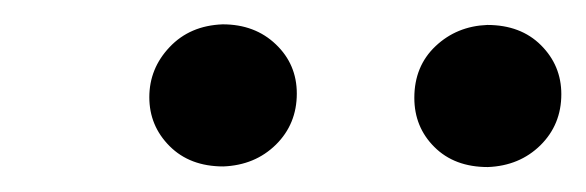

<svg xmlns="http://www.w3.org/2000/svg" viewBox="-20 -745 479 157"><path d="M162.1 -725.1Q188.5 -725.1 205.6 -708.7Q222.7 -692.4 222.7 -668.5Q222.7 -643.6 205.6 -626.7Q188.5 -609.9 162.6 -608.9Q135.3 -608.9 118.7 -625.5Q102.1 -642.1 102.1 -665.5Q102.1 -689 118.7 -706.5Q135.3 -724.1 162.1 -725.1ZM318.8 -665Q318.8 -690.9 336.2 -707.3Q353.5 -723.6 378.4 -724.6Q405.8 -724.6 422.4 -708Q439 -691.4 439 -668Q439 -643.1 421.9 -626.2Q404.8 -609.4 378.9 -608.4Q351.6 -608.4 335.2 -624.8Q318.8 -641.1 318.8 -665Z"/></svg>

Font: Roboto Medium
Style: Italic
Weight: 500
Italic angle: -12°
Designer: Google
Version: Version 2.134; 2016